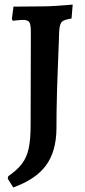

<svg xmlns="http://www.w3.org/2000/svg" viewBox="-20 -669 371 840"><path d="M38 151 14 113 16 102Q55 75 76 47.5Q97 20 105.5 -19.5Q114 -59 114 -121L115 -529Q115 -561 108.5 -571.5Q102 -582 80 -582Q73 -582 63 -581Q53 -580 44.5 -579Q36 -578 36 -578L32 -586L39 -640L158 -641Q189 -641 221 -643Q253 -645 275.5 -647Q298 -649 298 -649L293 -588Q260 -583 250.5 -573.5Q241 -564 239 -533Q238 -506 236.5 -464Q235 -422 233 -372.5Q231 -323 229.5 -273Q228 -223 227.5 -179.5Q227 -136 227 -106Q226 -6 181 55Q136 116 38 151Z"/></svg>

Font: Alegreya SemiBold
Style: Regular
Weight: 600
Designer: Juan Pablo del Peral
Foundry: Huerta Tipografica
Version: Version 2.009